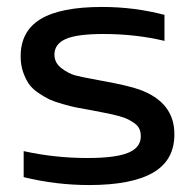

<svg xmlns="http://www.w3.org/2000/svg" viewBox="-20 -529 567 558"><path d="M253.9 -207Q248.5 -208 238.3 -210Q213.4 -214.4 200 -217Q186.5 -219.7 162.4 -226.6Q138.2 -233.4 124 -240Q109.9 -246.6 91.8 -258.8Q73.7 -271 64 -285.2Q54.2 -299.3 47.1 -319.8Q40 -340.3 40 -365.2Q40 -438.5 98.1 -473.6Q156.2 -508.8 276.9 -508.8Q370.1 -508.8 458 -485.8V-410.2Q374 -430.2 280.8 -430.2Q203.1 -430.2 170.7 -415.5Q138.2 -400.9 138.2 -370.1Q138.2 -346.2 158.9 -330.6Q179.7 -314.9 199 -309.8Q218.3 -304.7 259.8 -297.4Q264.6 -296.4 267.1 -295.9Q353 -280.8 388.2 -267.6Q475.1 -234.9 485.4 -160.2Q486.8 -149.4 486.8 -138.2Q486.8 -63 424.6 -27.1Q362.3 8.8 238.8 8.8Q143.1 8.8 48.8 -14.2V-89.8Q138.7 -69.8 233.9 -69.8Q315.9 -69.8 352.5 -85Q389.2 -100.1 389.2 -132.8Q389.2 -144.5 385.3 -153.8Q381.3 -163.1 371.6 -170.2Q361.8 -177.2 352.3 -182.1Q342.8 -187 324.5 -191.9Q306.2 -196.8 292.5 -199.5Q278.8 -202.1 253.9 -207Z"/></svg>

Font: LT Wave
Style: Regular
Weight: 400
Designer: Daniel Lyons
Version: Version 2.5 (Glyphs App)